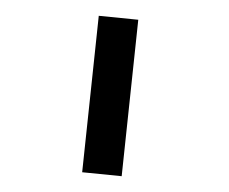

<svg xmlns="http://www.w3.org/2000/svg" viewBox="-20 -94 290 243"><path d="M84 124 105 -74 155 -69 134 129Z"/></svg>

Font: Leon Sans
Style: Light
Weight: 300
Designer: Jongmin Kim
Version: Version 1.2